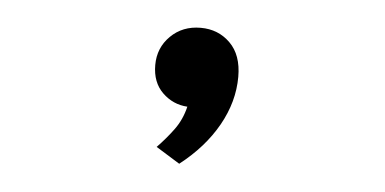

<svg xmlns="http://www.w3.org/2000/svg" viewBox="-31 -6 676 337"><g transform="rotate(5 307.0 162.5)"><path d="M294 283 252 257Q268 240.5 281 222.8Q294 205 299.5 182Q274 180.5 255.5 162.5Q237 144.5 237 114Q237 83.5 258 62.8Q279 42 311 42Q342 42 363 62.8Q384 83.5 384 122Q384 166 360.5 207.8Q337 249.5 294 283Z"/></g></svg>

Font: Undotted
Style: Bold
Weight: 700
Designer: Delve Withrington, Dave Bailey, Thomas Jockin
Foundry: Delve Fonts LLC
Version: Version 4.000